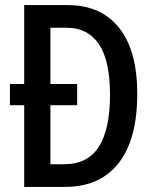

<svg xmlns="http://www.w3.org/2000/svg" viewBox="-20 -734 608 754"><path d="M246 -714Q376 -714 447.5 -625Q519 -536 519 -366Q519 -186 445.5 -93Q372 0 235 0H75V-321H19V-404H75V-714ZM242 -625H178V-404H283V-321H178V-89H232Q324 -89 368 -157.5Q412 -226 412 -362Q412 -496 368.5 -560.5Q325 -625 242 -625Z"/></svg>

Font: Avrile Sans Condensed Medium
Style: Regular
Weight: 500
Width: 3
Designer: Monotype Design Team
Foundry: Monotype Imaging Inc.
Version: Version 2.001;September 10, 2019;FontCreator 11.5.0.2425 64-